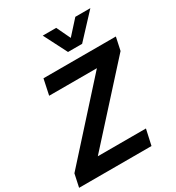

<svg xmlns="http://www.w3.org/2000/svg" viewBox="-233 -1123 1159 1261"><g transform="rotate(-30 346.0 -492.5)"><path d="M376 -809 286 -985H388L438 -880L533 -985H647L483 -809ZM-7 0 14 -98 487 -622H125L150 -740H699L678 -642L203 -118H568L542 0Z"/></g></svg>

Font: Be Vietnam Pro SemiBold
Style: Italic
Weight: 600
Italic angle: -12°
Designer: Lam Bao, Tony Le, Vietanh Nguyen
Foundry: Yellow Type Foundry
Version: Version 1.002; ttfautohint (v1.8.3)